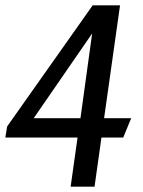

<svg xmlns="http://www.w3.org/2000/svg" viewBox="-39 -518 539 723"><path d="M310 -498H413L353 -73H455L425 0H343L317 185H227L253 0H-19L-12 -42ZM308 -392 88 -73H264Z"/></svg>

Font: Rosario Medium
Style: Italic
Weight: 500
Italic angle: -8.05°
Version: Version 1.201